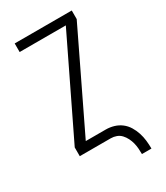

<svg xmlns="http://www.w3.org/2000/svg" viewBox="-219 -827 938 1084"><g transform="rotate(-30 250.0 -285.0)"><path d="M374 165H436Q436 138 433 112Q430 86 422 61Q414 36 400 13Q386 -10 365 -26Q344 -42 318.5 -49.5Q293 -57 266 -57H136L436 -679V-735H64V-679H365L64 -57V0H266Q285 0 302.5 6.5Q320 13 332.5 26.5Q345 40 353.5 57Q362 74 366.5 91.5Q371 109 372.5 127.5Q374 146 374 165Z"/></g></svg>

Font: Iosevka SS09 Light
Style: Regular
Weight: 300
Monospace: yes
Designer: Belleve Invis
Foundry: Belleve Invis
Version: Version 5.2.1; ttfautohint (v1.8.3)